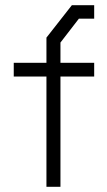

<svg xmlns="http://www.w3.org/2000/svg" viewBox="-20 -720 413 740"><path d="M213 -425V0H159V-425H33V-478H159V-575L257 -700H343V-648H284L213 -556V-478H343V-425Z"/></svg>

Font: Turret Road
Style: Regular
Weight: 400
Designer: Noponies
Foundry: Noponies
Version: Version 1.001; ttfautohint (v1.8)